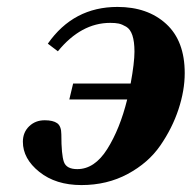

<svg xmlns="http://www.w3.org/2000/svg" viewBox="-20 -522 553 554"><path d="M46 -113Q46 -140 64 -157.5Q82 -175 109 -175Q133 -175 145 -166.5Q157 -158 157 -134Q157 -75 164.5 -54.5Q172 -34 203 -34Q253 -34 289.5 -92Q326 -150 347 -235H180L191 -281H357Q368 -341 368 -373Q368 -402 362 -420Q356 -438 344 -445Q332 -452 322.5 -454Q313 -456 298 -456Q214 -456 147 -374L118 -396Q192 -502 319 -502Q406 -502 459.5 -453Q513 -404 513 -311Q513 -261 495 -206.5Q477 -152 442.5 -102Q408 -52 348.5 -20Q289 12 215 12Q141 12 93.5 -26Q46 -64 46 -113Z"/></svg>

Font: Lingua Franca
Style: Bold Italic
Weight: 700
Italic angle: -13°
Version: Version 1.19